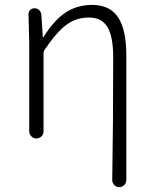

<svg xmlns="http://www.w3.org/2000/svg" viewBox="-20 -565 628 786"><path d="M497.1 171.9Q497.1 183.6 488.8 192.4Q480.5 201.2 468.3 201.2Q456.1 201.2 447.8 192.4Q439.5 183.6 439.5 171.9Q443.4 -53.7 443.4 -331.1Q443.4 -415 419.9 -454.1Q396.5 -493.2 343.8 -493.2Q293 -493.2 252.9 -464.4Q212.9 -435.5 162.1 -360.4Q158.2 -354.5 158.2 -346.7V-27.3Q158.2 -14.6 149.4 -6.3Q140.6 2 128.9 2Q117.2 2 108.4 -6.8Q99.6 -15.6 99.6 -27.3V-393.6L96.7 -506.8Q96.7 -515.6 102.5 -523.4Q110.4 -531.2 121.1 -531.2Q132.8 -531.2 140.6 -523.4Q148.4 -515.6 149.4 -503.9L155.3 -412.1Q155.3 -411.1 156.2 -411.1Q157.2 -411.1 157.2 -412.1Q201.2 -482.4 248.5 -513.7Q295.9 -544.9 357.4 -544.9Q429.7 -544.9 463.4 -494.1Q497.1 -443.4 497.1 -338.9Z"/></svg>

Font: Gen Jyuu Gothic P Light
Style: Regular
Weight: 200
Designer: [Source Han Sans]
Ryoko NISHIZUKA  (kana & ideographs); Paul D. Hunt (Latin, Greek & Cyrillic); Wenlong ZHANG  (bopomofo
Version: Version 1.002.20150607